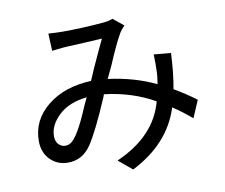

<svg xmlns="http://www.w3.org/2000/svg" viewBox="-84 -847 1169 999"><g transform="rotate(-10 500.0 -347.5)"><path d="M541 48 469 -12Q676 -103 723 -280Q605 -347 459 -364L453 -348Q382 -182 338 -116Q292 -46 214 -46Q158 -46 120.5 -84Q83 -122 83 -183Q83 -292 172.5 -365Q262 -438 405 -444Q418 -474 433 -509Q471 -593 499 -651Q474 -649 410 -646Q346 -643 308 -641L295 -640Q266 -638 233 -633L229 -725Q276 -722 306 -722Q406 -722 523 -732Q549 -734 571 -743L626 -698Q608 -680 598 -663Q567 -609 523 -504Q507 -469 492 -439Q631 -421 743 -367Q750 -412 750 -429Q751 -450 751 -474L750 -523L840 -515Q835 -406 820 -327Q885 -289 935 -251L896 -160Q847 -202 797 -235Q739 -52 541 48ZM215 -135Q230 -135 242 -142Q283 -165 349 -324L368 -364Q273 -354 219 -303Q165 -252 165 -194Q165 -166 180 -150.5Q195 -135 215 -135Z"/></g></svg>

Font: LXGW 975 Gothic SC
Style: Regular
Weight: 400
Version: Version 2.01;February 25, 2021